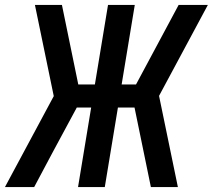

<svg xmlns="http://www.w3.org/2000/svg" viewBox="-25 -755 859 775"><path d="M-5 0 192 -367 116 -735H225L291 -414H358L411 -735H519L466 -414H524Q567 -494 610 -574.5Q653 -655 696 -735H814L617 -368L693 0H584L518 -321H451L398 0H290L343 -321H285L188 -141L113 0Z"/></svg>

Font: Iosevka Aile Semibold Oblique
Style: Regular
Weight: 600
Italic angle: -9°
Designer: Belleve Invis
Foundry: Belleve Invis
Version: Version 31.1.0; ttfautohint (v1.8.4)